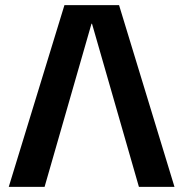

<svg xmlns="http://www.w3.org/2000/svg" viewBox="-20 -725 712 745"><path d="M14 0 230 -705H442L657 0H519L337 -633H335L153 0Z"/></svg>

Font: TikTok Sans 24pt SemiBold
Style: Regular
Weight: 600
Version: Version 4.000